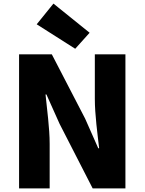

<svg xmlns="http://www.w3.org/2000/svg" viewBox="-20 -1047 804 1067"><path d="M86 0H256V-247C256 -337 241 -439 233 -522H238L311 -359L495 0H677V-745H507V-498C507 -409 522 -302 531 -223H526L453 -388L268 -745H86ZM398 -776 478 -865 277 -1027 184 -912Z"/></svg>

Font: Noto Sans JP Black
Style: Regular
Weight: 900
Designer: Ryoko NISHIZUKA 西塚涼子 (kana, bopomofo & ideographs); Paul D. Hunt (Latin, Greek & Cyrillic); Sandoll Communications 산돌커뮤니
Foundry: Adobe
Version: Version 2.002;hotconv 1.0.116;makeotfexe 2.5.65601